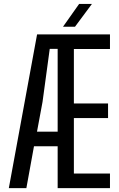

<svg xmlns="http://www.w3.org/2000/svg" viewBox="-20 -979 620 999"><path d="M25.9 0 172.9 -800H552.2V-724H364.4V-440.8H542.2V-364.8H364.4V-76H552.2V0H280V-217.9H156.8L117.2 0ZM172.5 -293.8H280V-724.8H238.8L201.3 -448.7ZM307.9 -840 391.8 -958.7H458.4L370.3 -840Z"/></svg>

Font: Big Shoulders Text SC Thin
Style: Regular
Weight: 100
Designer: Patric King
Foundry: XO Type Co
Version: Version 2.002